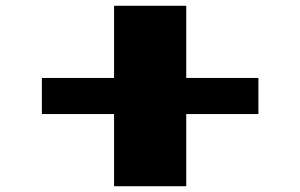

<svg xmlns="http://www.w3.org/2000/svg" viewBox="-20 -770 1040 665"><path d="M375 -750H625V-500H875V-375H625V-125H375V-375H125V-500H375Z"/></svg>

Font: Dogica Pixel
Style: Bold
Weight: 700
Designer: Roberto Mocci
Version: Version 001.000